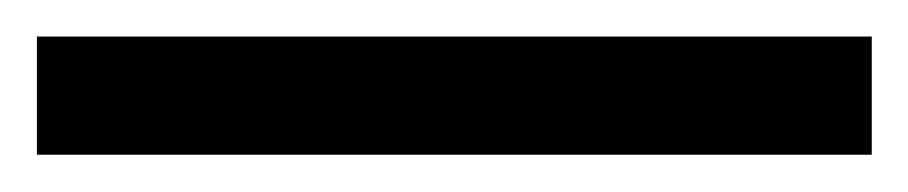

<svg xmlns="http://www.w3.org/2000/svg" viewBox="-22 70 492 104"><path d="M450.2 153.8H-2V89.8H450.2Z"/></svg>

Font: f04920746
Style: Regular
Weight: 400
Foundry: Ascender Corporation
Version: Version 1.10